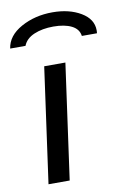

<svg xmlns="http://www.w3.org/2000/svg" viewBox="-103 -788 554 839"><g transform="rotate(-10 174.0 -368.5)"><path d="M208 -511 137 0H43L114 -511ZM367 -626Q367 -617 366 -613H299Q295 -644 264 -659.5Q233 -675 183 -675Q134 -675 97.5 -659.5Q61 -644 49 -613H-19Q-11 -669 50.5 -703Q112 -737 190 -737Q264 -737 315.5 -706.5Q367 -676 367 -626Z"/></g></svg>

Font: Chivo
Style: Italic
Weight: 400
Italic angle: -8.05°
Designer: Hector Gatti
Foundry: Omnibus-Type
Version: Version 1.007